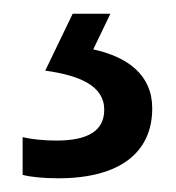

<svg xmlns="http://www.w3.org/2000/svg" viewBox="-20 -20 257 280"><path d="M202 138C202 89 166 63 116 52L141 0H86L46 83C96 90 132 105 132 140C132 171 108 185 62 185C44 185 25 183 13 180V235C24 238 43 240 65 240C154 240 202 203 202 138Z"/></svg>

Font: Noto Sans Arabic SemCond
Style: Regular
Weight: 400
Width: 4
Designer: Monotype Design Team, Nadine Chahine, Nizar Qandah and Khaled Hosny
Foundry: Monotype Imaging Inc.
Version: Version 2.012